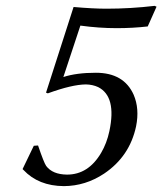

<svg xmlns="http://www.w3.org/2000/svg" viewBox="-20 -630 558 660"><path d="M199.7 9.8Q112.3 9.3 60.5 -45.9L57.6 -48.8L96.2 -128.9L110.8 -129.9Q130.9 -70.8 138.7 -59.6Q160.6 -30.3 210.4 -29.8Q283.7 -29.8 327.6 -104.5Q347.2 -137.7 356 -179.2Q381.3 -298.3 317.4 -330.6Q298.3 -339.4 275.4 -339.8Q227.5 -339.4 144.5 -309.1L138.2 -311.5L232.9 -606Q299.8 -600.1 345.7 -600.1Q428.7 -600.1 511.7 -609.9L518.1 -606.9L487.8 -539.1Q436.5 -533.2 381.3 -533.2Q320.3 -533.2 256.3 -542L197.8 -365.2Q242.7 -379.9 309.6 -379.9Q405.8 -379.9 439.5 -304.2Q460 -256.3 447.8 -195.8Q425.8 -92.3 337.9 -33.2Q273.9 9.3 199.7 9.8Z"/></svg>

Font: Linux Biolinum Slanted O
Style: Slanted
Weight: 400
Designer: Philipp H. Poll
Foundry: Philipp H. Poll
Version: Version 1.0.4